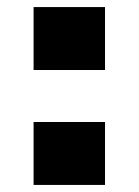

<svg xmlns="http://www.w3.org/2000/svg" viewBox="-20 -523 393 543"><path d="M75 -325V-503H277V-325ZM75 0V-178H277V0Z"/></svg>

Font: Nunito Sans 7pt Expanded ExtraBold
Style: Regular
Weight: 800
Width: 7
Designer: Vernon Adams
Foundry: Vernon Adams
Version: Version 3.101;gftools[0.9.27]